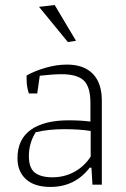

<svg xmlns="http://www.w3.org/2000/svg" viewBox="-20 -729 499 758"><path d="M134 -702 196 -709 280 -568 248 -563ZM49 -104Q49 -179 101.5 -216.5Q154 -254 251 -254Q299 -254 337 -249V-322Q337 -386 311 -411Q285 -436 223 -436Q189 -436 137 -430L127 -360H94Q85 -386 85 -417V-431Q117 -449 160 -461.5Q203 -474 245 -474Q311 -474 346.5 -437.5Q382 -401 382 -332V0H345L341 -67H334Q276 9 179 9Q116 9 82.5 -21.5Q49 -52 49 -104ZM338 -111V-212Q293 -219 233 -219Q171 -219 121 -207Q94 -164 94 -113Q94 -66 117.5 -47.5Q141 -29 187 -29Q234 -29 273.5 -50.5Q313 -72 338 -111Z"/></svg>

Font: Athiti Light
Style: Regular
Weight: 300
Designer: CadsonDemak Team
Foundry: CadsonDemak
Version: Version 1.033